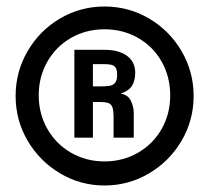

<svg xmlns="http://www.w3.org/2000/svg" viewBox="-20 -568 640 590"><path d="M208.5 -415H300.5Q345 -415 370.2 -396.5Q395.5 -378 395.5 -344.5Q395.5 -320 385.5 -304.2Q375.5 -288.5 351 -280.5Q373.5 -276.5 382.2 -258.2Q391 -240 391 -220.5V-145H329V-205.5Q329 -227 325.8 -237.2Q322.5 -247.5 314 -251Q305.5 -254.5 287 -254.5H265.5V-145H208.5ZM340 -338.5Q340 -353.5 335 -360.5Q330 -367.5 321 -369.2Q312 -371 296 -371H265.5V-302.5H288Q307.5 -302.5 318 -304.5Q328.5 -306.5 334.2 -314.2Q340 -322 340 -338.5ZM301 -548Q375.5 -548 438.2 -511Q501 -474 538 -410.8Q575 -347.5 575 -273Q575 -198.5 538 -135.5Q501 -72.5 438 -35.2Q375 2 301 2Q227.5 2 164.8 -35.2Q102 -72.5 65 -135.5Q28 -198.5 28 -273Q28 -347.5 64.8 -410.8Q101.5 -474 164.2 -511Q227 -548 301 -548ZM301 -72Q358 -72 404.2 -98.8Q450.5 -125.5 476.8 -171.8Q503 -218 503 -275Q503 -332 476.8 -378.5Q450.5 -425 404.2 -451.5Q358 -478 301 -478Q244.5 -478 198.2 -451.5Q152 -425 125.5 -378.5Q99 -332 99 -275Q99 -218.5 125.5 -172Q152 -125.5 198.2 -98.8Q244.5 -72 301 -72Z"/></svg>

Font: JuliaMono SemiBold
Style: Regular
Weight: 600
Monospace: yes
Designer: cormullion
Foundry: corm
Version: Version 0.055; ttfautohint (v1.8.4)